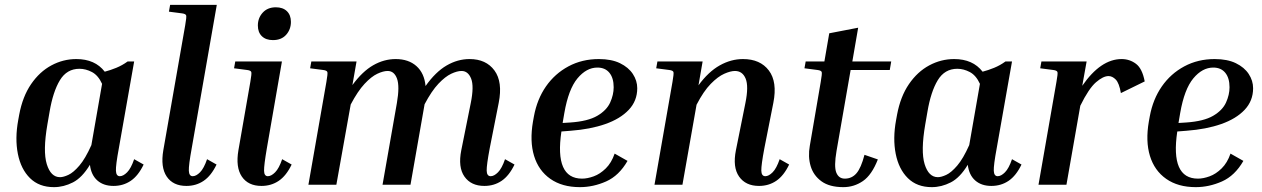

<svg xmlns="http://www.w3.org/2000/svg" viewBox="-20 -760 5193 790"><path d="M447 5Q406 5 380.5 -17.5Q355 -40 350 -82Q318 -29 280 -9.5Q242 10 202 10Q141 10 103.5 -27Q66 -64 53.5 -127Q41 -190 55 -266L59 -288Q73 -363 108 -414Q143 -465 191.5 -491Q240 -517 294 -517Q371 -517 411 -465Q434 -471 458.5 -481Q483 -491 505 -507H532L469 -150Q456 -80 457 -57.5Q458 -35 473 -35Q487 -35 503 -51Q519 -67 532 -105L571 -83Q549 -37 518 -16Q487 5 447 5ZM175 -248Q156 -138 172.5 -84.5Q189 -31 227 -31Q241 -31 261.5 -40.5Q282 -50 306.5 -78.5Q331 -107 356 -163L400 -415Q384 -450 358.5 -463.5Q333 -477 307 -477Q255 -477 226.5 -430Q198 -383 184 -300Z M675 -712 680 -740H872L769 -151Q756 -80 757 -57.5Q758 -35 773 -35Q787 -35 803 -51Q819 -67 832 -105L871 -83Q849 -37 818 -16Q787 5 747 5Q692 5 666 -33.5Q640 -72 652 -142L742 -656Q748 -690 746 -696.5Q744 -703 729 -705Z M1103 -595Q1074 -595 1057.5 -611Q1041 -627 1041 -655Q1041 -686 1061 -708Q1081 -730 1115 -730Q1144 -730 1160.5 -714Q1177 -698 1177 -670Q1177 -639 1157.5 -617Q1138 -595 1103 -595ZM943 -479 948 -507H1140L1078 -150Q1066 -80 1066.5 -57.5Q1067 -35 1082 -35Q1096 -35 1112 -51Q1128 -67 1141 -105L1180 -83Q1158 -37 1127 -16Q1096 5 1056 5Q1001 5 975 -33.5Q949 -72 961 -142L1010 -423Q1016 -457 1014 -463.5Q1012 -470 997 -472Z M2097 -83Q2075 -37 2044 -16Q2013 5 1973 5Q1918 5 1891 -33.5Q1864 -72 1878 -142L1917 -336Q1931 -405 1918.5 -436.5Q1906 -468 1879 -468Q1861 -468 1836.5 -456.5Q1812 -445 1784 -415.5Q1756 -386 1727 -331L1669 0H1554L1613 -336Q1625 -405 1613.5 -436.5Q1602 -468 1575 -468Q1557 -468 1532.5 -456.5Q1508 -445 1480 -415Q1452 -385 1423 -330L1364 0H1249L1323 -423Q1329 -457 1327 -463.5Q1325 -470 1310 -472L1256 -479L1261 -507H1447L1430 -410Q1471 -466 1515.5 -491.5Q1560 -517 1608 -517Q1661 -517 1693.5 -488Q1726 -459 1731 -406Q1772 -464 1817.5 -490.5Q1863 -517 1912 -517Q1980 -517 2014.5 -470Q2049 -423 2032 -337L1995 -150Q1982 -81 1982.5 -58Q1983 -35 1999 -35Q2013 -35 2029 -51Q2045 -67 2058 -105Z M2562 -98Q2527 -37 2474 -13.5Q2421 10 2366 10Q2293 10 2244.5 -24Q2196 -58 2177.5 -118.5Q2159 -179 2173 -260L2177 -282Q2190 -352 2226.5 -404.5Q2263 -457 2319 -487Q2375 -517 2444 -517Q2496 -517 2531 -500Q2566 -483 2584 -455.5Q2602 -428 2602 -397Q2602 -345 2567 -308Q2532 -271 2470.5 -249.5Q2409 -228 2328 -222L2290 -219Q2261 -25 2375 -25Q2397 -25 2423 -34.5Q2449 -44 2472.5 -67Q2496 -90 2509 -128ZM2302 -295 2295 -254 2327 -256Q2399 -261 2437.5 -283.5Q2476 -306 2490.5 -338Q2505 -370 2505 -401Q2505 -439 2487.5 -460.5Q2470 -482 2438 -482Q2393 -482 2356 -437.5Q2319 -393 2302 -295Z M3227 -83Q3205 -37 3174 -16Q3143 5 3103 5Q3048 5 3021 -33.5Q2994 -72 3008 -142L3047 -336Q3061 -405 3048 -436.5Q3035 -468 3004 -468Q2986 -468 2960 -456.5Q2934 -445 2904.5 -415Q2875 -385 2846 -329L2788 0H2673L2747 -423Q2753 -457 2751 -463.5Q2749 -470 2734 -472L2680 -479L2685 -507H2871L2854 -409Q2895 -465 2941.5 -491Q2988 -517 3037 -517Q3108 -517 3143.5 -470Q3179 -423 3162 -337L3125 -150Q3112 -81 3112.5 -58Q3113 -35 3129 -35Q3143 -35 3159 -51Q3175 -67 3188 -105Z M3592 -104Q3567 -40 3530.5 -15Q3494 10 3450 10Q3393 10 3360 -14Q3327 -38 3315.5 -76.5Q3304 -115 3312 -160L3357 -423Q3363 -457 3361 -463.5Q3359 -470 3344 -472L3290 -479L3295 -507H3372L3392 -623L3511 -646L3487 -507H3647L3641 -472H3480L3422 -139Q3411 -75 3421 -50Q3431 -25 3456 -25Q3485 -25 3504 -47Q3523 -69 3537 -123Z M4059 5Q4018 5 3992.5 -17.5Q3967 -40 3962 -82Q3930 -29 3892 -9.5Q3854 10 3814 10Q3753 10 3715.5 -27Q3678 -64 3665.5 -127Q3653 -190 3667 -266L3671 -288Q3685 -363 3720 -414Q3755 -465 3803.5 -491Q3852 -517 3906 -517Q3983 -517 4023 -465Q4046 -471 4070.5 -481Q4095 -491 4117 -507H4144L4081 -150Q4068 -80 4069 -57.5Q4070 -35 4085 -35Q4099 -35 4115 -51Q4131 -67 4144 -105L4183 -83Q4161 -37 4130 -16Q4099 5 4059 5ZM3787 -248Q3768 -138 3784.5 -84.5Q3801 -31 3839 -31Q3853 -31 3873.5 -40.5Q3894 -50 3918.5 -78.5Q3943 -107 3968 -163L4012 -415Q3996 -450 3970.5 -463.5Q3945 -477 3919 -477Q3867 -477 3838.5 -430Q3810 -383 3796 -300Z M4541 -447Q4519 -447 4489.5 -421.5Q4460 -396 4425 -325L4368 0H4253L4327 -424Q4333 -457 4331 -463.5Q4329 -470 4314 -472L4260 -479L4265 -507H4451L4433 -407Q4509 -517 4595 -517Q4628 -517 4654 -497.5Q4680 -478 4690 -425L4592 -377Q4585 -418 4571 -432.5Q4557 -447 4541 -447Z M5096 -98Q5061 -37 5008 -13.5Q4955 10 4900 10Q4827 10 4778.5 -24Q4730 -58 4711.5 -118.5Q4693 -179 4707 -260L4711 -282Q4724 -352 4760.5 -404.5Q4797 -457 4853 -487Q4909 -517 4978 -517Q5030 -517 5065 -500Q5100 -483 5118 -455.5Q5136 -428 5136 -397Q5136 -345 5101 -308Q5066 -271 5004.5 -249.5Q4943 -228 4862 -222L4824 -219Q4795 -25 4909 -25Q4931 -25 4957 -34.5Q4983 -44 5006.5 -67Q5030 -90 5043 -128ZM4836 -295 4829 -254 4861 -256Q4933 -261 4971.5 -283.5Q5010 -306 5024.5 -338Q5039 -370 5039 -401Q5039 -439 5021.5 -460.5Q5004 -482 4972 -482Q4927 -482 4890 -437.5Q4853 -393 4836 -295Z"/></svg>

Font: Inria Serif
Style: Bold Italic
Weight: 700
Italic angle: -10°
Designer: Black Foundry Team
Foundry: Black Foundry
Version: Version 1.000; ttfautohint (v1.8.3)